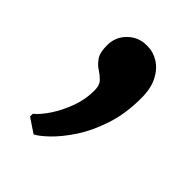

<svg xmlns="http://www.w3.org/2000/svg" viewBox="-127 -217 526 526"><g transform="rotate(45 136.0 46.0)"><path d="M89 241 48 213.5V203Q64.5 189.5 81.5 163.8Q98.5 138 110.5 105.5Q122.5 73 122.5 38.5Q122.5 18 112.8 8Q103 -2 90.5 -10Q78 -18 68.5 -31.8Q59 -45.5 59 -73.5Q59 -106 81.5 -128.2Q104 -150.5 135.5 -150.5H140.5Q161.5 -150.5 181.8 -138Q202 -125.5 215 -100.5Q228 -75.5 228 -38Q228 22.5 212 71Q196 119.5 172.8 154.8Q149.5 190 126.8 212Q104 234 90 241Z"/></g></svg>

Font: Merriweather 28pt
Style: Bold
Weight: 700
Version: Version 2.100